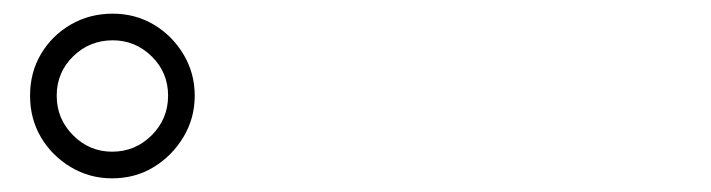

<svg xmlns="http://www.w3.org/2000/svg" viewBox="-20 -869 1040 281"><path d="M144 -608Q111 -608 83.5 -624.5Q56 -641 40 -668Q24 -695 24 -729Q24 -763 40 -790Q56 -817 83.5 -833Q111 -849 145 -849Q178 -849 205 -833Q232 -817 248.5 -789.5Q265 -762 265 -729Q265 -696 248.5 -668.5Q232 -641 205 -624.5Q178 -608 144 -608ZM144 -647Q178 -647 202 -671Q226 -695 226 -729Q226 -763 202 -786.5Q178 -810 145 -810Q111 -810 87 -786.5Q63 -763 63 -729Q63 -695 87 -671Q111 -647 144 -647Z"/></svg>

Font: Noto Serif KR SemiBold
Style: Regular
Weight: 600
Designer: Ryoko NISHIZUKA 西塚涼子 (kana & ideographs); Frank Grießhammer (Latin, Greek & Cyrillic); Wenlong ZHANG 张文龙 (bopomofo); San
Foundry: Adobe
Version: Version 2.003-H1;hotconv 1.1.1;makeotfexe 2.6.0